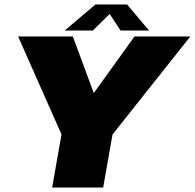

<svg xmlns="http://www.w3.org/2000/svg" viewBox="-20 -838 870 858"><path d="M258.5 -229H476.5L830.5 -675H581L387.5 -406H405L305.5 -675H61ZM213 0H441L504 -357H276ZM269 -701.5H395L470 -775.5L519 -701.5H646L548 -818H406.5Z"/></svg>

Font: Anybody UltraCondensed Thin Black
Style: Italic
Weight: 900
Italic angle: -10°
Version: Version 1.111